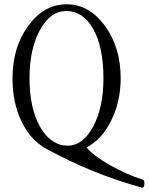

<svg xmlns="http://www.w3.org/2000/svg" viewBox="-20 -696 690 891"><path d="M640 175Q409 112 196 -5Q122 -45 80 -132Q38 -219 38 -333Q38 -476 111 -576Q184 -676 289 -676Q394 -676 467 -576Q540 -476 540 -333Q540 -226 496.5 -137.5Q453 -49 382 -12Q411 25 488 69Q565 113 643 138Q649 140 650 150Q651 160 648 168Q645 176 640 175ZM294 -20Q365 -20 412.5 -109Q460 -198 460 -333Q460 -476 413.5 -560Q367 -644 288 -645Q214 -645 165.5 -557Q117 -469 117 -333Q117 -194 166 -107.5Q215 -21 294 -20Z"/></svg>

Font: Junicode Cond Light
Style: Regular
Weight: 300
Width: 3
Designer: Peter S. Baker
Version: Version 2.201